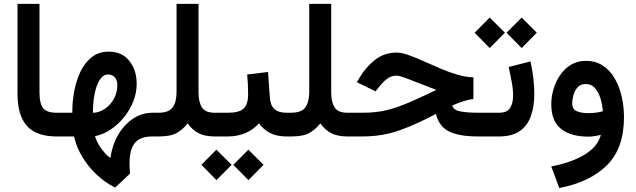

<svg xmlns="http://www.w3.org/2000/svg" viewBox="-20 -700 3264 985"><path d="M69.8 -680.2H182.6V-226.1Q182.6 -168 201.7 -144.8Q220.7 -121.6 269.5 -121.6H281.7V0H269.5Q166.5 0 118.2 -54Q69.8 -107.9 69.8 -218.8Z M262.2 0V-121.6H351.1V-131.3Q351.1 -180.7 361.1 -233.6Q371.1 -286.6 392.8 -332.3Q414.6 -377.9 450.4 -406.5Q486.3 -435.1 538.1 -435.1Q605.5 -435.1 643.3 -387.9Q681.2 -340.8 681.2 -269.5Q681.2 -224.1 663.8 -179.9Q646.5 -135.7 616.2 -98.4Q585.9 -61 547.6 -35.4Q509.3 -9.8 467.3 -1.5Q475.6 27.3 496.8 58.3Q518.1 89.4 546.4 110.8Q555.2 45.4 585.4 -7.1Q615.7 -59.6 661.6 -90.6Q707.5 -121.6 763.7 -121.6H779.8V0H762.7Q698.2 0 671.4 33.7Q644.5 67.4 644.5 140.1Q644.5 151.9 645.3 164.8Q646 177.7 647 190.4L570.8 262.2Q520 237.3 476.3 196.3Q432.6 155.3 402.1 104.5Q371.6 53.7 359.9 0ZM534.2 -317.9Q508.3 -317.9 491 -289.3Q473.6 -260.7 465.3 -217.8Q457 -174.8 457 -131.8V-121.1Q491.2 -123 519.5 -142.8Q547.9 -162.6 564.9 -194.3Q582 -226.1 582 -262.7Q582 -288.6 568.8 -303.2Q555.7 -317.9 534.2 -317.9Z M885.7 -226.1V-680.2H998.5V-225.6Q998.5 -176.8 1015.9 -149.2Q1033.2 -121.6 1082 -121.6H1097.7V0H1083Q1029.8 0 997.8 -17.1Q965.8 -34.2 942.9 -66.9Q917.5 -35.2 886 -17.6Q854.5 0 794.4 0H760.3V-121.6H792Q845.7 -121.6 865.5 -148.7Q885.3 -175.8 885.7 -226.1Z M1077.1 -121.6H1150.9Q1207.5 -121.6 1230.2 -143.3Q1252.9 -165 1252.9 -217.3Q1252.9 -244.1 1251.7 -269Q1250.5 -293.9 1248 -317.9L1355 -330.6L1364.3 -200.7Q1366.7 -160.2 1387.5 -140.9Q1408.2 -121.6 1450.2 -121.6H1460.4V0H1449.2Q1398.4 0 1364.3 -18.3Q1330.1 -36.6 1308.6 -67.4Q1280.3 -34.7 1238.8 -17.3Q1197.3 0 1150.9 0H1077.1ZM1254.4 67.9 1332 145.5 1254.4 224.1 1176.8 145.5ZM1090.3 67.9 1168.5 145.5 1090.3 224.1 1013.2 145.5Z M1566.4 -226.1V-680.2H1679.2V-225.6Q1679.2 -176.8 1696.5 -149.2Q1713.9 -121.6 1762.7 -121.6H1778.3V0H1763.7Q1710.4 0 1678.5 -17.1Q1646.5 -34.2 1623.5 -66.9Q1598.1 -35.2 1566.7 -17.6Q1535.2 0 1475.1 0H1440.9V-121.6H1472.7Q1526.4 -121.6 1546.1 -148.7Q1565.9 -175.8 1566.4 -226.1Z M2408.7 -303.2V-191.9Q2383.3 -189.5 2354.7 -179.9Q2326.2 -170.4 2300.3 -158.7Q2306.2 -134.8 2343 -128.2Q2379.9 -121.6 2433.1 -121.6H2460V0H2431.2Q2337.9 0 2285.4 -24.7Q2232.9 -49.3 2216.3 -115.7Q2123.5 -65.4 2033.4 -32.7Q1943.4 0 1840.3 0H1758.8V-121.6H1841.8Q1910.2 -121.6 1966.6 -135.7Q2022.9 -149.9 2082.5 -176Q2142.1 -202.1 2218.8 -238.8Q2170.4 -256.8 2128.4 -273.7Q2086.4 -290.5 2056.6 -301.3Q2026.9 -312 2014.6 -312Q1986.8 -312 1965.1 -295.2Q1943.4 -278.3 1927.7 -257.8L1906.7 -231.4L1810.5 -278.3L1826.7 -305.2Q1860.4 -359.9 1906.7 -395Q1953.1 -430.2 2015.1 -430.2Q2041 -430.2 2076.4 -417.5Q2111.8 -404.8 2153.3 -386.2Q2194.8 -367.7 2238.5 -348.9Q2282.2 -330.1 2325.7 -317.1Q2369.1 -304.2 2408.7 -303.2Z M2656.2 -609.9 2733.9 -532.2 2656.2 -453.6 2578.6 -532.2ZM2492.2 -609.9 2570.3 -532.2 2492.2 -453.6 2415 -532.2ZM2540 0H2440.4V-121.6H2540Q2582 -121.6 2597.2 -146.5Q2612.3 -171.4 2612.3 -210Q2612.3 -242.7 2605 -281Q2597.7 -319.3 2589.8 -356.4L2701.7 -384.8Q2710.9 -341.8 2716.1 -299.6Q2721.2 -257.3 2721.2 -218.8Q2721.2 -156.2 2704.3 -106.7Q2687.5 -57.1 2647.9 -28.6Q2608.4 0 2540 0Z M3181.2 -99.1Q3181.2 61 3093.8 147.7Q3006.3 234.4 2849.1 264.6L2808.1 153.8Q2912.6 133.8 2979.7 93Q3046.9 52.2 3062.5 -8.3Q3047.4 -4.4 3030.3 -1.7Q3013.2 1 2999 1Q2908.2 1 2858.2 -38.8Q2808.1 -78.6 2808.1 -165.5Q2808.1 -203.6 2819.6 -242.7Q2831.1 -281.7 2853.5 -314.7Q2876 -347.7 2909.2 -367.7Q2942.4 -387.7 2985.8 -387.7Q3036.1 -387.7 3073 -363.3Q3109.9 -338.9 3133.8 -297.4Q3157.7 -255.9 3169.4 -204.6Q3181.2 -153.3 3181.2 -99.1ZM2998.5 -119.6Q3019.5 -119.6 3038.6 -122.3Q3057.6 -125 3072.8 -129.4Q3069.8 -165.5 3059.8 -197.3Q3049.8 -229 3031.7 -249Q3013.7 -269 2984.9 -269Q2958 -269 2942.9 -251.7Q2927.7 -234.4 2921.6 -211.2Q2915.5 -188 2915.5 -169.9Q2915.5 -140.1 2938 -129.9Q2960.4 -119.6 2998.5 -119.6Z"/></svg>

Font: Vazirmatn FD NL SemiBold
Style: Regular
Weight: 600
Designer: Saber Rastikerdar
Foundry: Saber Rastikerdar
Version: Version 33.003